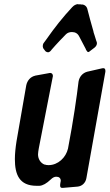

<svg xmlns="http://www.w3.org/2000/svg" viewBox="-20 -920 530 929"><path d="M230 -680C242 -694 255 -708 269 -723L299 -754C306 -761 316 -765 328 -765C344 -765 356 -758 363 -744L396 -681H395C400 -672 404 -668 407 -668C409 -668 413 -670 417 -674L438 -690C445 -696 449 -703 449 -711C449 -715 448 -718 446 -722L437 -751C434 -759 432 -766 431 -773V-772C421 -807 411 -843 402 -879C399 -889 390 -896 381 -898C376 -898 372 -898 369 -899H360L356 -900C347 -899 337 -894 329 -885C285 -838 243 -785 204 -729L190 -710C188 -706 187 -702 187 -697C187 -691 189 -685 194 -680L200 -672C204 -669 208 -667 212 -667C217 -667 222 -670 227 -676ZM198 -674 200 -672ZM402 -573C380 -567 364 -549 360 -525C352 -456 335 -336 309 -201C299 -158 261 -121 215 -121C208 -121 201 -122 196 -124L197 -123C175 -131 164 -152 164 -173C164 -181 166 -192 168 -204L234 -542C235 -546 236 -550 236 -552C236 -561 231 -567 223 -567C222 -567 219 -567 216 -566L150 -554H151C128 -549 112 -531 107 -507C91 -417 76 -327 60 -237C55 -205 52 -176 52 -150C52 -76 73 -21 157 -21H171C187 -22 205 -32 226 -52C234 -60 243 -65 252 -65C266 -65 274 -58 274 -45C274 -43 273 -39 272 -34C271 -29 271 -25 271 -22C271 -16 273 -11 280 -11H285L355 -17C377 -19 394 -35 398 -58L489 -568C490 -571 490 -574 490 -577C490 -585 487 -590 481 -590C479 -590 476 -590 472 -589Z"/></svg>

Font: Bangerz
Style: Regular
Weight: 400
Designer: vernon adams
Foundry: Vernon Adams
Version: Version 2.10;December 28, 2023;FontCreator 13.0.0.2683 64-bi